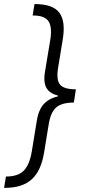

<svg xmlns="http://www.w3.org/2000/svg" viewBox="-26 -791 454 949"><path d="M342.8 -310.1Q291.5 -310.1 260 -318.6Q228.5 -327.1 213.1 -343.5Q197.8 -359.9 194.6 -383.3Q191.4 -406.7 196.3 -436.5L222.2 -592.3Q232.9 -655.8 214.1 -685.3Q195.3 -714.8 135.3 -714.4L144.5 -771Q190.4 -771 220.9 -760.3Q251.5 -749.5 267.6 -727.8Q283.7 -706.1 287.6 -672.6Q291.5 -639.2 283.7 -593.3L261.2 -456.1Q251.5 -397 270.3 -373.3Q289.1 -349.6 349.1 -349.6ZM-5.9 137.7 3.4 81.5Q63.5 81.5 91.8 52.2Q120.1 22.9 130.9 -41L156.2 -195.8Q161.1 -226.1 172.4 -249.8Q183.6 -273.4 204.6 -289.8Q225.6 -306.2 259.8 -314.7Q293.9 -323.2 345.2 -323.2L338.9 -284.2Q277.8 -283.7 251 -259.3Q224.1 -234.9 214.8 -176.8L192.4 -40Q185.1 5.9 170.2 39.3Q155.3 72.8 131.8 94.5Q108.4 116.2 74.5 127Q40.5 137.7 -5.9 137.7ZM338.9 -284.2 255.4 -283.7 266.6 -350.1 349.1 -349.6Z"/></svg>

Font: Inter 17pt Light
Style: Italic
Weight: 300
Italic angle: -9.3988°
Version: Version 4.001;git-66647c0bb